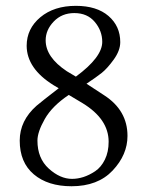

<svg xmlns="http://www.w3.org/2000/svg" viewBox="-20 -630 505 661"><path d="M235.8 -585Q192.9 -585 165 -555.9Q137.2 -526.9 137.2 -491.2Q137.2 -433.1 210 -384.8L241.2 -366.2Q332 -433.1 332 -485.8Q332 -523.9 306.4 -554.4Q280.8 -585 235.8 -585ZM394 -484.9Q394 -456.1 371.6 -425Q349.1 -394 330.1 -378.9Q311 -363.8 277.8 -341.8L338.9 -301.8Q418.9 -250 418.9 -162.1Q418.9 -97.2 367.9 -43Q316.9 11.2 226.1 11.2Q145 11.2 96.4 -29.8Q47.9 -70.8 47.9 -146Q47.9 -214.8 106 -266.1Q125 -282.2 182.1 -326.2L164.1 -336.9Q72.3 -394 71.8 -472.2Q71.8 -531.2 118.9 -570.6Q166 -609.9 241.2 -609.9Q313 -609.9 353.5 -575Q394 -540 394 -484.9ZM228 -14.2Q247.1 -14.2 267.1 -20.5Q287.1 -26.9 307.6 -40.5Q328.1 -54.2 341.1 -80.6Q354 -106.9 354 -142.1Q354 -220.2 264.2 -274.9L216.8 -303.2Q159.7 -265.1 134.3 -220.5Q108.9 -175.8 108.9 -146Q108.9 -85 147.9 -49.6Q187 -14.2 228 -14.2Z"/></svg>

Font: Linux Libertine Display
Style: Regular
Weight: 400
Designer: Philipp H. Poll
Foundry: Philipp H. Poll
Version: Version 5.0.9